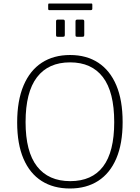

<svg xmlns="http://www.w3.org/2000/svg" viewBox="-20 -1066 798 1096"><path d="M379 10Q285 10 217.5 -33Q150 -76 114 -160Q78 -244 78 -367Q78 -492 114.5 -578Q151 -664 218.5 -708Q286 -752 380 -752Q474 -752 541 -708Q608 -664 644 -579Q680 -494 680 -369Q680 -246 644 -161.5Q608 -77 540.5 -33.5Q473 10 379 10ZM381 -32Q505 -32 568.5 -115.5Q632 -199 632 -369Q632 -541 567.5 -625.5Q503 -710 380 -710Q256 -710 191 -625Q126 -540 126 -369Q126 -200 191.5 -116Q257 -32 381 -32ZM350 -944V-868Q350 -861 348 -858.5Q346 -856 338 -856H311Q304 -856 302 -858Q300 -860 300 -866V-944Q300 -954 309 -954H341Q350 -954 350 -944ZM461 -944V-868Q461 -861 459 -858.5Q457 -856 449 -856H422Q415 -856 413 -858Q411 -860 411 -866V-944Q411 -954 420 -954H452Q461 -954 461 -944ZM507 -1040V-1016Q507 -1008 497 -1008H262Q258 -1008 256.5 -1010Q255 -1012 255 -1016V-1039Q255 -1046 260 -1046H502Q507 -1046 507 -1040Z"/></svg>

Font: Libre Franklin Thin
Style: Regular
Weight: 100
Designer: Pablo Impallari, Rodrigo Fuenzalida, Nhung Nguyen
Foundry: Impallari Type
Version: Version 3.000